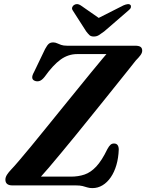

<svg xmlns="http://www.w3.org/2000/svg" viewBox="-20 -929 732 962"><path d="M361 0H42.5Q7 0 7 -29Q7 -41 15.2 -53.8Q23.5 -66.5 35 -78.5Q50 -94 76.2 -124.8Q102.5 -155.5 136.5 -196.8Q170.5 -238 208.8 -285.5Q247 -333 287 -382Q327 -431 365 -478Q403 -525 435.8 -565Q468.5 -605 493 -634.2Q517.5 -663.5 530.5 -677L545 -658H366.5Q322 -658 284 -630.8Q246 -603.5 203.5 -544Q190 -527 177.8 -523.2Q165.5 -519.5 154.5 -524Q142.5 -528.5 141.5 -539.5Q140.5 -550.5 150.5 -568L206 -683.5Q216.5 -703 224.8 -709.8Q233 -716.5 246.5 -716.5Q257 -716.5 266 -712.2Q275 -708 286.5 -704Q298 -700 315.5 -700H656.5Q675.5 -700 684 -694.2Q692.5 -688.5 692.5 -675Q692.5 -664 683.5 -652Q674.5 -640 660.5 -626Q648 -610 624.8 -581Q601.5 -552 571 -513.8Q540.5 -475.5 505 -431.5Q469.5 -387.5 432 -341Q394.5 -294.5 357.5 -249Q320.5 -203.5 286.5 -162.8Q252.5 -122 224.8 -89.2Q197 -56.5 178 -36L164 -44H335Q372.5 -44 403.5 -54.5Q434.5 -65 462.2 -94.5Q490 -124 518 -182Q526.5 -197.5 533.8 -203.8Q541 -210 551 -210Q563.5 -210 569.2 -202Q575 -194 575 -179.5Q573.5 -137.5 563.2 -102.2Q553 -67 535.2 -41Q517.5 -15 494 -0.8Q470.5 13.5 443 13.5Q428.5 13.5 417.5 10Q406.5 6.5 393.8 3.2Q381 0 361 0ZM499.5 -822 384.5 -902Q366.5 -914 351 -904Q344.5 -900 341.8 -892.2Q339 -884.5 345 -876L412 -771.5Q420.5 -760.5 428 -753.2Q435.5 -746 450 -746Q464.5 -746 475.8 -753.2Q487 -760.5 502 -771.5L623 -876Q634 -884.5 635.8 -892.2Q637.5 -900 633.5 -904Q629 -909 620 -908.2Q611 -907.5 598.5 -902L440.5 -822Z"/></svg>

Font: Fraunces SemiBold
Style: Italic
Weight: 600
Italic angle: -16°
Version: Version 1.000;[b76b70a41]